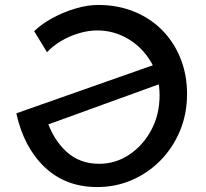

<svg xmlns="http://www.w3.org/2000/svg" viewBox="-20 -753 833 776"><path d="M376 -733Q457 -733 523.5 -705.5Q590 -678 637.5 -629Q685 -580 710.5 -514.5Q736 -449 736 -373Q736 -293 707.5 -224.5Q679 -156 629 -105Q579 -54 513.5 -25.5Q448 3 373 3Q245 3 160.5 -77.5Q76 -158 46 -295L637 -503L660 -426L136 -236L169 -269Q194 -191 247.5 -141Q301 -91 381 -91Q447 -91 502.5 -128Q558 -165 591.5 -227.5Q625 -290 625 -368Q625 -444 590 -503Q555 -562 497.5 -596Q440 -630 373 -630Q337 -630 298.5 -618.5Q260 -607 226.5 -587Q193 -567 170 -542L118 -627Q148 -656 192 -680Q236 -704 285 -718.5Q334 -733 376 -733Z"/></svg>

Font: Reem Kufi Fun
Style: Regular
Weight: 400
Designer: Khaled Hosny
Version: Version 1.005